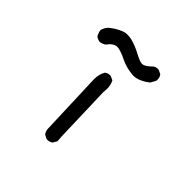

<svg xmlns="http://www.w3.org/2000/svg" viewBox="-147 -680 793 793"><g transform="rotate(45 250.0 -283.0)"><path d="M234.4 -12.7Q248.5 -12.7 258.8 -20.5L269 -38.6L267.1 -63.5L259.3 -315.9Q260.7 -326.2 260.7 -331.5Q260.7 -336.9 260.7 -340.1Q260.7 -343.3 260 -348.4Q259.3 -353.5 258.3 -357.9Q255.9 -367.7 251.5 -376.5L234.4 -384.3Q232.4 -384.8 230.5 -384.8Q216.3 -384.8 207 -377Q194.3 -355 194.3 -327.1Q194.3 -320.8 194.8 -314Q194.8 -314 204.6 -43.5Q206.1 -31.2 213.9 -21.5L230.5 -13.2Q232.4 -12.7 234.4 -12.7ZM168.5 -488.8Q175.8 -488.8 187 -485.4Q206.1 -479.5 226.1 -469.2Q253.9 -455.6 291.5 -451.7Q294.9 -451.2 298.3 -451.2Q330.6 -451.2 368.2 -480.5L380.9 -503.4Q381.3 -507.3 381.3 -510.7Q381.3 -524.4 373.5 -534.2L356.4 -542.5Q353.5 -543 350.6 -543Q337.4 -543 328.6 -534.7Q305.7 -511.2 289.6 -511.2Q276.4 -511.2 244.1 -528.8Q217.8 -543 187.5 -551.3Q175.3 -554.2 161.9 -554.2Q148.4 -554.2 134.8 -548.3Q109.4 -537.6 86.9 -519Q73.7 -505.4 69.8 -488.8Q71.8 -474.1 79.6 -460.9Q89.4 -453.6 101.6 -451.7Q116.2 -453.6 127.4 -461.4Q147 -488.8 168.5 -488.8Z"/></g></svg>

Font: Bakudai
Style: ExtraLight
Weight: 200
Version: Version 1.48